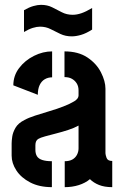

<svg xmlns="http://www.w3.org/2000/svg" viewBox="-20 -772 510 792"><path d="M276 -622Q250 -622 229 -632Q208 -642 188.5 -652Q169 -662 145 -662Q132 -662 115.5 -657Q99 -652 79 -640V-730Q100 -742 117.5 -747Q135 -752 149 -752Q175 -752 195 -742Q215 -732 235 -721.5Q255 -711 280 -711Q297 -711 316 -717.5Q335 -724 360 -739V-650Q335 -634 314 -628Q293 -622 276 -622ZM194 0Q142 0 104.5 -19.5Q67 -39 47.5 -69Q28 -99 28 -130V-180Q28 -191 30.5 -208.5Q33 -226 44 -245Q55 -264 81 -277Q97 -286 124.5 -295Q152 -304 182.5 -313Q213 -322 240.5 -332.5Q268 -343 286 -354Q304 -365 304 -378V-399Q304 -416 296.5 -428Q289 -440 276.5 -447Q264 -454 246 -454V-560Q303 -560 340.5 -535Q378 -510 396.5 -473.5Q415 -437 415 -406V-140Q415 -134 419.5 -121Q424 -108 443 -108V0Q411 0 388.5 -9Q366 -18 351 -33Q332 -17 305 -8.5Q278 0 247 0V-107Q266 -107 278.5 -114Q291 -121 297.5 -133.5Q304 -146 304 -160V-254Q286 -244 261.5 -236Q237 -228 211.5 -221.5Q186 -215 166 -209.5Q146 -204 138 -199Q126 -192 126 -173V-154Q126 -138 132.5 -127.5Q139 -117 154.5 -112Q170 -107 194 -107ZM136 -381 35 -420Q35 -460 59 -491.5Q83 -523 120 -541.5Q157 -560 195 -560V-453Q178 -453 164.5 -445Q151 -437 143.5 -421Q136 -405 136 -381Z"/></svg>

Font: Stick No Bills
Style: Bold
Weight: 700
Version: Version 2.000